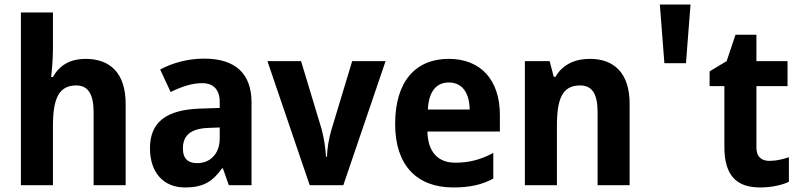

<svg xmlns="http://www.w3.org/2000/svg" viewBox="-20 -908 3520 845"><path d="M213 -692V-853H72V-93H213V-353C213 -471 237 -532 316 -532C368 -532 392 -493 392 -414V-93H533V-451C533 -585 466 -649 356 -649C294 -649 243 -624 213 -569H205C208 -593 213 -646 213 -692Z M878 -650C809 -650 740 -632 685 -602L731 -503C780 -527 824 -542 870 -542C919 -542 947 -514 947 -459V-433L860 -430C714 -425 640 -372 640 -256C640 -149 699 -83 794 -83C875 -83 916 -109 957 -167H961L987 -93H1087V-457C1087 -587 1013 -650 878 -650ZM896 -345 947 -347V-299C947 -230 904 -190 848 -190C809 -190 785 -208 785 -255C785 -308 815 -342 896 -345Z M1343 -93H1491L1677 -639H1530L1439 -338C1426 -294 1420 -253 1419 -218H1415C1412 -256 1407 -297 1395 -341L1305 -639H1157Z M1955 -649C1810 -649 1719 -551 1719 -362C1719 -180 1815 -83 1975 -83C2048 -83 2101 -95 2151 -122V-235C2095 -205 2045 -192 1983 -192C1907 -192 1863 -240 1861 -329H2180V-402C2180 -557 2095 -649 1955 -649ZM1955 -545C2017 -545 2046 -496 2047 -426H1863C1867 -510 1904 -545 1955 -545Z M2576 -649C2514 -649 2456 -626 2425 -570H2417L2399 -639H2290V-93H2431V-353C2431 -474 2455 -532 2533 -532C2588 -532 2610 -492 2610 -414V-93H2751V-451C2751 -586 2683 -649 2576 -649Z M2904 -630H2999L3019 -888H2884Z M3366 -200C3330 -200 3309 -219 3309 -259V-529H3446V-639H3309V-755H3217L3178 -639L3103 -594V-529H3168V-261C3168 -129 3228 -83 3325 -83C3374 -83 3421 -93 3452 -108V-216C3422 -206 3395 -200 3366 -200Z"/></svg>

Font: Noto Sans Kannada UI SemiCondensed
Style: Bold
Weight: 700
Width: 4
Designer: Jelle Bosma - Monotype Design Team
Foundry: Monotype Imaging Inc.
Version: Version 2.005